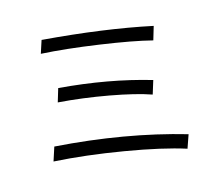

<svg xmlns="http://www.w3.org/2000/svg" viewBox="-113 -910 1225 1092"><g transform="rotate(-15 500.0 -364.0)"><path d="M105.5 -84 131.8 -165Q539.1 -136.7 887.7 -35.2L860.4 43Q726.6 0 508.8 -36.6Q291 -73.2 105.5 -84ZM194.3 -694.3 218.8 -769.5Q580.1 -740.2 855.5 -681.6L832 -602.5Q720.7 -630.9 528.8 -658.7Q336.9 -686.5 194.3 -694.3ZM215.8 -402.3 239.3 -480.5Q528.3 -457 773.4 -384.8L749 -305.7Q660.2 -336.9 509.8 -364.3Q359.4 -391.6 215.8 -402.3Z"/></g></svg>

Font: GenEi M Gothic v2 Regular
Style: Regular
Weight: 400
Version: Version 2.0